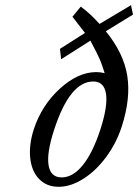

<svg xmlns="http://www.w3.org/2000/svg" viewBox="-20 -696 526 730"><path d="M334.5 -386.2Q245.6 -386.2 186 -203.1Q157.2 -115.2 164.6 -68.4Q171.9 -21.5 214.6 -21.5Q257.3 -21.5 295.2 -68.6Q333 -115.7 361.6 -203.6Q390.1 -291.5 383.1 -338.9Q376 -386.2 334.5 -386.2ZM442.9 -214.8Q422.4 -151.4 383.3 -98.6Q344.2 -45.9 296.4 -15.9Q248.5 14.2 203.1 14.2Q157.7 14.2 129.2 -14.9Q100.6 -43.9 95 -94.2Q89.4 -144.5 108.4 -204.1Q138.2 -295.4 207.3 -358.6Q276.4 -421.9 346.2 -421.9Q360.4 -421.9 377.9 -418Q367.2 -452.1 359.6 -470Q352.1 -487.8 323.7 -541.5L212.4 -470.7L208 -510.3L303.2 -570.8L255.4 -632.3L287.1 -670.9Q325.2 -642.6 358.4 -605L478 -676.3L485.8 -640.6L382.3 -577.1Q450.2 -494.1 463.9 -408Q477.5 -321.8 442.9 -214.8Z"/></svg>

Font: RIT Rachana
Style: Italic
Weight: 400
Designer: Hussain KH
Version: 1.5.2